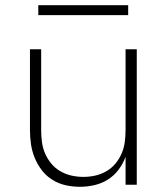

<svg xmlns="http://www.w3.org/2000/svg" viewBox="-20 -709 640 737"><path d="M287 8Q259 8 232 2Q205 -4 181.5 -18.5Q158 -33 141 -55Q124 -77 113.5 -102.5Q103 -128 99 -155Q95 -182 95 -210V-520H138V-210Q138 -187 141 -164Q144 -141 153 -120Q162 -99 177 -81Q192 -63 212 -51.5Q232 -40 254.5 -35Q277 -30 300 -30Q323 -30 345.5 -35Q368 -40 388 -51.5Q408 -63 423 -81Q438 -99 447 -120Q456 -141 459 -164Q462 -187 462 -210V-520H505V0H462V-107Q452 -80 435 -57.5Q418 -35 394.5 -20Q371 -5 343 1.5Q315 8 287 8ZM472 -651H127V-689H472Z"/></svg>

Font: Iosevka Aile Extralight
Style: Regular
Weight: 200
Designer: Belleve Invis
Foundry: Belleve Invis
Version: Version 31.1.0; ttfautohint (v1.8.4)